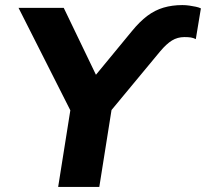

<svg xmlns="http://www.w3.org/2000/svg" viewBox="-20 -736 811 756"><path d="M209 0 267 -365 279 -258 53 -705H231L360 -437H354L499 -613Q530 -651 560 -673.5Q590 -696 624 -706Q658 -716 698 -716Q712 -716 725.5 -714Q739 -712 751 -709.5Q763 -707 771 -703L751 -582Q741 -587 731 -588.5Q721 -590 706 -590Q679 -590 657 -576.5Q635 -563 610 -533L382 -258L429 -365L371 0Z"/></svg>

Font: Nunito Sans 8pt ExtraBold
Style: Italic
Weight: 800
Italic angle: -9°
Version: Version 3.101;gftools[0.9.27]